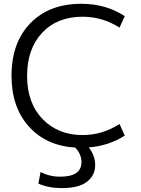

<svg xmlns="http://www.w3.org/2000/svg" viewBox="-20 -760 734 1000"><path d="M410.2 -672.9Q278.3 -672.9 199.7 -589.4Q121.1 -505.9 121.1 -364.7Q121.1 -223.6 201.7 -140.1Q282.2 -56.6 410.2 -56.6Q513.7 -56.6 602.5 -114.3L629.9 -53.7Q547.9 -1 442.4 7.8Q476.6 51.8 475.6 101.6Q475.6 153.3 433.1 186.5Q390.6 219.7 300.8 219.7Q233.4 219.7 179.7 196.3L191.4 135.7Q237.3 160.2 293.9 160.2Q404.3 160.2 404.3 84Q404.3 43 372.1 8.8Q219.7 -1 129.9 -101.6Q40 -202.1 40 -365.2Q40 -538.1 138.2 -639.2Q236.3 -740.2 403.3 -740.2Q532.2 -740.2 629.9 -675.8L602.5 -616.2Q513.7 -672.9 410.2 -672.9Z"/></svg>

Font: Gen Shin Gothic Normal
Style: Regular
Weight: 300
Designer: [Source Han Sans]
Ryoko NISHIZUKA  (kana & ideographs); Paul D. Hunt (Latin, Greek & Cyrillic); Wenlong ZHANG  (bopomofo
Version: Version 1.002.20150607